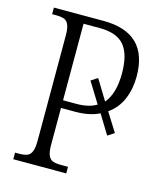

<svg xmlns="http://www.w3.org/2000/svg" viewBox="-108 -793 736 872"><g transform="rotate(15 260.0 -356.5)"><path d="M37 -31H55Q80 -31 94 -36.5Q108 -42 115 -59.5Q122 -77 122 -111V-604Q122 -637 115 -654Q108 -671 94 -676.5Q80 -682 55 -682H37V-713H270Q481 -713 481 -507Q481 -449 460.5 -400.5Q440 -352 397 -322L452 -234L421 -214L366 -304Q320 -281 253 -281H186V-108Q186 -75 193 -58.5Q200 -42 214 -36.5Q228 -31 253 -31H286V0H37ZM250 -317Q307 -317 343 -339L283 -436L314 -456L372 -361Q413 -409 413 -504Q413 -593 378 -635Q343 -677 262 -677H186V-317Z"/></g></svg>

Font: Noto Serif NarrowLight
Style: Regular
Weight: 300
Width: 4
Designer: Monotype Design Team
Foundry: Monotype Imaging Inc.
Version: Version 1.001